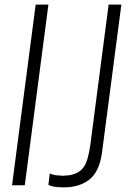

<svg xmlns="http://www.w3.org/2000/svg" viewBox="-20 -800 563 829"><path d="M87 0H32L134 -780H189ZM256 9Q207 9 189 -2L195 -51Q214 -42 242 -42L251 -41L261 -42Q291 -42 317 -56Q332 -65 343 -81Q360 -106 370 -174L449 -780H504L420 -138Q408 -57 365 -24Q322 9 256 9Z"/></svg>

Font: Tanohe Sans Light
Style: Italic
Weight: 300
Designer: Village Type and Design LLC & Cristiano Sobral
Foundry: Cooper Hewitt Smithsonian Design Museum
Version: Version 1.00;September 29, 2021;FontCreator 13.0.0.2655 64-b